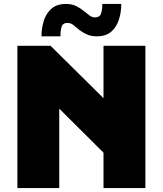

<svg xmlns="http://www.w3.org/2000/svg" viewBox="-20 -952 824 972"><path d="M68 0V-720H236L504 -455V-720H716V0H504V-179L280 -402V0ZM190 -768Q190 -810 202 -847.5Q214 -885 241 -908.5Q268 -932 314 -932Q344 -932 366 -921Q388 -910 405 -896Q419 -885 432 -874.5Q445 -864 461 -864Q485 -864 491.5 -883Q498 -902 498 -932H594Q594 -890 582 -852.5Q570 -815 543 -791.5Q516 -768 470 -768Q442 -768 420.5 -777.5Q399 -787 382 -800Q367 -812 353 -824Q339 -836 322 -836Q298 -836 292 -817Q286 -798 286 -768Z"/></svg>

Font: Kufam Black
Style: Regular
Weight: 900
Designer: Wael Morcos, Artur Schmal
Foundry: Original Type
Version: Version 1.301; ttfautohint (v1.8.3)